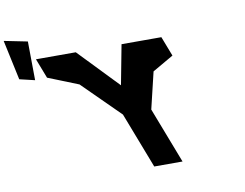

<svg xmlns="http://www.w3.org/2000/svg" viewBox="-360 -1118 1604 1256"><g transform="rotate(-10 442.5 -490.0)"><path d="M-204.9 -715.3 -103.6 -691.3 -106.3 -948.9 -261.6 -980.1ZM758.5 -825H720H494L443.7 -561L190 -825H-36H-74.5L-24 -694L177.6 -613.5L423.3 -370L565.8 0H753.8L611.3 -370L669.5 -613.5L809 -694Z"/></g></svg>

Font: Hussar
Style: BdOpOblFour
Weight: 700
Foundry: Cannot Into Space Fonts
Version: Version 2.00